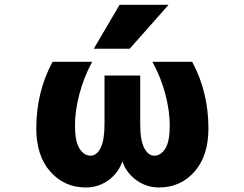

<svg xmlns="http://www.w3.org/2000/svg" viewBox="-20 -788 1040 819"><path d="M658.2 11.7Q601.6 11.7 556.6 -23.4Q517.6 -53.7 502 -99.6Q486.3 -53.7 448.2 -23.4Q403.3 11.7 345.7 11.7Q254.9 11.7 194.8 -55.7Q134.8 -123 134.8 -240.2Q134.8 -395.5 204.1 -524.4H373Q336.9 -457 318.4 -385.7Q299.8 -314.5 299.8 -252Q299.8 -185.5 318.8 -154.8Q337.9 -124 366.2 -124Q392.6 -124 409.2 -157.2Q425.8 -190.4 425.8 -258.8V-465.8H578.1V-258.8Q578.1 -189.5 595.2 -156.7Q612.3 -124 637.7 -124Q667 -124 685.5 -154.8Q704.1 -185.5 704.1 -252Q704.1 -314.5 685.5 -385.7Q667 -457 629.9 -524.4H799.8Q869.1 -395.5 869.1 -240.2Q869.1 -123 809.6 -55.7Q750 11.7 658.2 11.7ZM699.2 -767.6 533.2 -580.1H379.9L490.2 -767.6Z"/></svg>

Font: GenEi Gothic M Heavy
Style: Regular
Weight: 800
Designer: o_tamon (Modified); [Source Han Sans]
Ryoko NISHIZUKA  (kana & ideographs); Paul D. Hunt (Latin, Greek & Cyrillic); Wenl
Version: Version 1.1a;Original Version 1.004